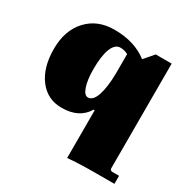

<svg xmlns="http://www.w3.org/2000/svg" viewBox="-149 -583 918 930"><g transform="rotate(30 310.0 -117.5)"><path d="M344 209V-58H338Q297 12 198 12Q119 12 71.5 -50.5Q24 -113 24 -217Q24 -320 81 -382Q138 -444 233 -444Q346 -444 419 -387L465 -440H554V144Q554 158 568 158H605V203H509Q404 203 344 209ZM284 -95Q312 -95 327.5 -140.5Q343 -186 344 -265V-372Q324 -383 301 -383Q271 -383 255 -342.5Q239 -302 239 -229Q239 -168 251.5 -131.5Q264 -95 284 -95Z"/></g></svg>

Font: Arapey Black
Style: Regular
Weight: 900
Designer: Eduardo Rodriguez Tunni
Foundry: Eduardo Rodriguez Tunni
Version: Version 4.000